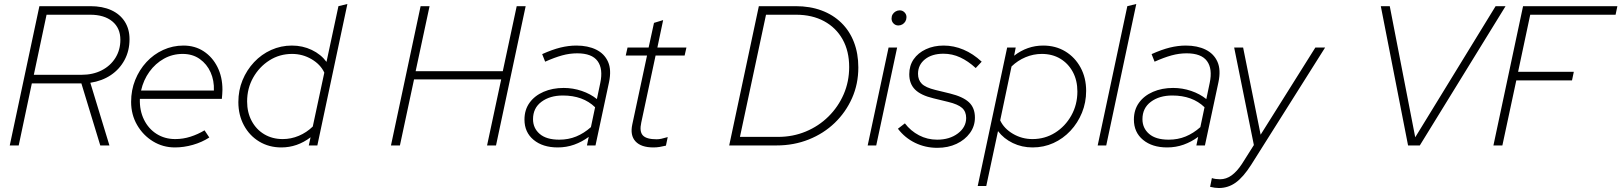

<svg xmlns="http://www.w3.org/2000/svg" viewBox="-20 -731 8149 965"><path d="M29 0 178 -700H434Q495 -700 539 -680Q583 -660 607 -622.5Q631 -585 631 -534Q631 -476 606 -429.5Q581 -383 537 -353.5Q493 -324 434 -315L530 0H484L389 -312H140L74 0ZM150 -355H389Q447 -355 491 -377.5Q535 -400 560 -440Q585 -480 585 -531Q585 -590 544.5 -623.5Q504 -657 433 -657H214Z M859 10Q799 10 749 -20.5Q699 -51 669 -103Q639 -155 639 -219Q639 -278 659.5 -329Q680 -380 716 -419Q752 -458 800 -480Q848 -502 902 -502Q960 -502 1004 -473Q1048 -444 1073 -394Q1098 -344 1098 -280Q1098 -275 1097 -257.5Q1096 -240 1095 -234H683Q681 -176 703.5 -130Q726 -84 767 -58Q808 -32 861 -32Q900 -32 937.5 -44Q975 -56 1008 -76L1032 -40Q995 -16 949.5 -3Q904 10 859 10ZM689 -276H1055Q1057 -326 1038.5 -367.5Q1020 -409 984 -434.5Q948 -460 898 -460Q847 -460 804 -436Q761 -412 731 -370.5Q701 -329 689 -276Z M1394 10Q1332 10 1283 -19.5Q1234 -49 1206 -101Q1178 -153 1178 -218Q1178 -277 1199 -328Q1220 -379 1257 -418.5Q1294 -458 1343 -480Q1392 -502 1447 -502Q1501 -502 1547 -480Q1593 -458 1621 -420L1681 -700L1726 -711L1575 0H1532L1541 -41Q1474 10 1394 10ZM1401 -32Q1443 -32 1482 -48.5Q1521 -65 1552 -95L1610 -366Q1591 -407 1546 -433.5Q1501 -460 1448 -460Q1385 -460 1334 -427.5Q1283 -395 1252.5 -341Q1222 -287 1222 -221Q1222 -166 1245 -123Q1268 -80 1308.5 -56Q1349 -32 1401 -32Z M1945 0 2094 -700H2139L2069 -373H2507L2577 -700H2622L2473 0H2428L2499 -332H2061L1990 0Z M2783 10Q2708 10 2662 -28Q2616 -66 2616 -130Q2616 -179 2641.5 -214.5Q2667 -250 2712 -269.5Q2757 -289 2813 -289Q2860 -289 2904 -274Q2948 -259 2980 -233L2997 -314Q3012 -385 2983.5 -424Q2955 -463 2881 -463Q2843 -463 2805 -452.5Q2767 -442 2720 -421L2705 -459Q2756 -482 2797 -492Q2838 -502 2877 -502Q2935 -502 2976.5 -481.5Q3018 -461 3036 -420.5Q3054 -380 3041 -318L2973 0H2930L2939 -43Q2905 -18 2866 -4Q2827 10 2783 10ZM2791 -29Q2837 -29 2876 -45Q2915 -61 2950 -92L2971 -192Q2910 -251 2809 -251Q2744 -251 2701.5 -219.5Q2659 -188 2659 -132Q2659 -87 2692.5 -58Q2726 -29 2791 -29Z M3264 10Q3202 10 3174 -20.5Q3146 -51 3158 -106L3232 -452H3125L3134 -492H3240L3267 -616L3313 -630L3284 -492H3430L3421 -452H3275L3203 -115Q3193 -70 3211 -50.5Q3229 -31 3280 -31Q3291 -31 3303.5 -33.5Q3316 -36 3336 -42L3327 1Q3311 5 3295.5 7.5Q3280 10 3264 10Z M3645 0 3794 -700H3979Q4051 -700 4109 -678.5Q4167 -657 4208.5 -616.5Q4250 -576 4272 -519Q4294 -462 4294 -392Q4294 -309 4262.5 -238Q4231 -167 4175.5 -113.5Q4120 -60 4045 -30Q3970 0 3883 0ZM3699 -43H3891Q3965 -43 4030 -70Q4095 -97 4144 -145.5Q4193 -194 4220.5 -257.5Q4248 -321 4248 -394Q4248 -474 4215 -533Q4182 -592 4122 -624.5Q4062 -657 3981 -657H3830Z M4341 0 4446 -492H4489L4384 0ZM4495 -603Q4481 -603 4471 -613Q4461 -623 4461 -638Q4461 -650 4466.5 -659Q4472 -668 4481.5 -673.5Q4491 -679 4502 -679Q4516 -679 4526 -669Q4536 -659 4536 -645Q4536 -633 4530.5 -623.5Q4525 -614 4515.5 -608.5Q4506 -603 4495 -603Z M4691 12Q4631 12 4579.5 -13Q4528 -38 4493 -84L4528 -111Q4557 -73 4599 -51Q4641 -29 4690 -29Q4753 -29 4794.5 -60.5Q4836 -92 4836 -138Q4836 -170 4815.5 -188.5Q4795 -207 4745 -219L4671 -237Q4608 -252 4579 -281Q4550 -310 4550 -358Q4550 -401 4572 -433Q4594 -465 4633.5 -483.5Q4673 -502 4723 -502Q4774 -502 4822.5 -481.5Q4871 -461 4914 -421L4884 -389Q4846 -424 4806 -442.5Q4766 -461 4722 -461Q4664 -461 4629 -433Q4594 -405 4594 -360Q4594 -329 4613 -310Q4632 -291 4681 -279L4755 -261Q4820 -245 4850 -217Q4880 -189 4880 -140Q4880 -97 4855 -62.5Q4830 -28 4787.5 -8Q4745 12 4691 12Z M4894 204 5042 -492H5085L5077 -451Q5143 -502 5223 -502Q5286 -502 5334.5 -472.5Q5383 -443 5411 -391.5Q5439 -340 5439 -274Q5439 -216 5418 -164.5Q5397 -113 5360 -73.5Q5323 -34 5274.5 -12Q5226 10 5170 10Q5116 10 5070.5 -12Q5025 -34 4996 -72L4937 204ZM5169 -32Q5232 -32 5283 -64Q5334 -96 5364.5 -150.5Q5395 -205 5395 -271Q5395 -327 5372 -369.5Q5349 -412 5309 -436Q5269 -460 5216 -460Q5174 -460 5134.5 -443.5Q5095 -427 5064 -397L5007 -126Q5026 -85 5071 -58.5Q5116 -32 5169 -32Z M5497 0 5646 -700 5691 -711 5540 0Z M5846 10Q5771 10 5725 -28Q5679 -66 5679 -130Q5679 -179 5704.5 -214.5Q5730 -250 5775 -269.5Q5820 -289 5876 -289Q5923 -289 5967 -274Q6011 -259 6043 -233L6060 -314Q6075 -385 6046.5 -424Q6018 -463 5944 -463Q5906 -463 5868 -452.5Q5830 -442 5783 -421L5768 -459Q5819 -482 5860 -492Q5901 -502 5940 -502Q5998 -502 6039.5 -481.5Q6081 -461 6099 -420.5Q6117 -380 6104 -318L6036 0H5993L6002 -43Q5968 -18 5929 -4Q5890 10 5846 10ZM5854 -29Q5900 -29 5939 -45Q5978 -61 6013 -92L6034 -192Q5973 -251 5872 -251Q5807 -251 5764.5 -219.5Q5722 -188 5722 -132Q5722 -87 5755.5 -58Q5789 -29 5854 -29Z M6106 214Q6097 214 6085.5 212.5Q6074 211 6062 208L6071 164Q6079 167 6090.5 168.5Q6102 170 6112 170Q6143 170 6170 150.5Q6197 131 6222 93L6282 -2L6183 -492H6228L6316 -54L6591 -492H6640L6268 98Q6229 159 6191 186.5Q6153 214 6106 214Z M7057 0 6920 -700H6965L7093 -41L7497 -700H7547L7116 0Z M7486 0 7635 -700H8109L8100 -657H7671L7610 -370H7890L7881 -327H7601L7531 0Z"/></svg>

Font: Red Hat Display VF
Style: Italic
Weight: 300
Italic angle: -12°
Designer: Pentagram, MCKL
Foundry: Pentagram, MCKL
Version: Version 1.023